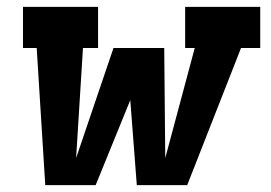

<svg xmlns="http://www.w3.org/2000/svg" viewBox="-20 -540 790 560"><path d="M112 0 87 -400H47V-520H266V-400H222L202 -79L311 -400H459L462 -79L548 -400H520V-520H739V-400H683L526 0H379L360 -248L259 0Z"/></svg>

Font: Iosevka Etoile Heavy
Style: Italic
Weight: 900
Italic angle: -9°
Designer: Belleve Invis
Foundry: Belleve Invis
Version: Version 22.1.2; ttfautohint (v1.8.4)